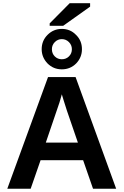

<svg xmlns="http://www.w3.org/2000/svg" viewBox="-20 -1163 762 1183"><path d="M695.8 0H553.2L492.2 -175.8H230L168.9 0H24.9L275.9 -688H445.8ZM371.1 -547.9 360.8 -582 357.9 -570.8 346.2 -530.8 262.2 -284.2H460L392.1 -481.9ZM484.9 -859.9Q484.9 -809.1 449.2 -772Q413.1 -735.8 360.8 -735.8Q309.1 -735.8 272.9 -772Q236.8 -809.6 236.8 -859.9Q236.8 -912.1 272.9 -948.2Q309.6 -984.9 360.8 -984.9Q413.1 -984.9 448.2 -948.2Q484.9 -913.1 484.9 -859.9ZM422.9 -859.9Q422.9 -885.3 404.8 -903.6Q386.7 -921.9 360.8 -921.9Q335.9 -921.9 317.9 -903.8Q299.8 -885.7 299.8 -859.9Q299.8 -833 317.6 -815.4Q335.4 -797.9 360.8 -797.9Q387.2 -797.9 405 -815.7Q422.9 -833.5 422.9 -859.9ZM369.1 -1003.9H286.1V-1019L409.2 -1143.1H535.2V-1122.1Z"/></svg>

Font: Libra Sans Modern
Style: Bold
Weight: 700
Foundry: Stefan Peev, Context Ltd
Version: Version 1.000